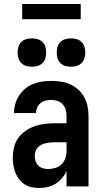

<svg xmlns="http://www.w3.org/2000/svg" viewBox="-20 -933 515 961"><path d="M176 8Q157 8 138 4Q119 0 103 -10.5Q87 -21 75.5 -36Q64 -51 57 -69Q50 -87 47 -106Q44 -125 44 -144Q44 -169 50 -195Q56 -221 71 -242Q86 -263 108 -278Q130 -293 154 -301.5Q178 -310 204 -313Q230 -316 256 -316H313V-354Q313 -369 308.5 -384.5Q304 -400 293 -411.5Q282 -423 267 -428Q252 -433 236 -433Q222 -433 208 -429.5Q194 -426 183 -417Q172 -408 166 -394.5Q160 -381 160 -367H50Q50 -390 56.5 -412.5Q63 -435 75.5 -454.5Q88 -474 106 -489Q124 -504 145.5 -512.5Q167 -521 190 -524.5Q213 -528 236 -528Q260 -528 284.5 -524.5Q309 -521 331 -511Q353 -501 371.5 -484.5Q390 -468 401.5 -447Q413 -426 418 -402Q423 -378 423 -354V0H313V-76Q304 -57 290 -40.5Q276 -24 258 -13Q240 -2 219 3Q198 8 176 8ZM221 -87Q239 -87 257 -92.5Q275 -98 288 -110.5Q301 -123 307 -141Q313 -159 313 -177V-221H256Q245 -221 233.5 -220Q222 -219 210.5 -216.5Q199 -214 188.5 -209Q178 -204 170 -196Q162 -188 158 -176.5Q154 -165 154 -154Q154 -140 158 -127Q162 -114 171.5 -104.5Q181 -95 194 -91Q207 -87 221 -87ZM335 -599Q321 -599 307 -603Q293 -607 282.5 -617Q272 -627 268 -641.5Q264 -656 264 -670Q264 -684 268 -698.5Q272 -713 282.5 -723Q293 -733 307 -737Q321 -741 335 -741Q350 -741 364 -737Q378 -733 388 -723Q398 -713 402.5 -698.5Q407 -684 407 -670Q407 -656 402.5 -641.5Q398 -627 388 -617Q378 -607 364 -603Q350 -599 335 -599ZM140 -599Q125 -599 111 -603Q97 -607 87 -617Q77 -627 72.5 -641.5Q68 -656 68 -670Q68 -684 72.5 -698.5Q77 -713 87 -723Q97 -733 111 -737Q125 -741 140 -741Q154 -741 168 -737Q182 -733 192.5 -723Q203 -713 207 -698.5Q211 -684 211 -670Q211 -656 207 -641.5Q203 -627 192.5 -617Q182 -607 168 -603Q154 -599 140 -599ZM91 -837V-913H384V-837Z"/></svg>

Font: Iosevka QP
Style: Bold
Weight: 700
Designer: Belleve Invis
Foundry: Belleve Invis
Version: Version 20.0.0; ttfautohint (v1.8.4)